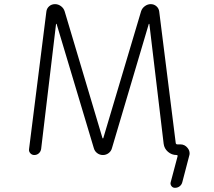

<svg xmlns="http://www.w3.org/2000/svg" viewBox="-20 -774 1040 932"><path d="M477.5 -103.5Q477.5 -102.5 479.5 -102.5Q481.4 -102.5 481.4 -103.5L665 -719.7Q669.9 -734.4 683.1 -744.1Q696.3 -753.9 711.9 -753.9Q727.5 -753.9 739.3 -743.7Q751 -733.4 752.9 -717.8L833 -80.1Q834 -73.2 840.8 -73.2H855.5Q877 -73.2 890.6 -55.7Q900.4 -43.9 900.4 -29.3Q900.4 -23.4 898.4 -17.6L865.2 109.4Q862.3 122.1 852.5 129.9Q842.8 137.7 829.1 137.7Q818.4 137.7 812 128.9Q805.7 120.1 808.6 110.4L841.8 -14.6Q843.8 -21.5 836.9 -21.5Q813.5 -21.5 795.4 -37.1Q777.3 -52.7 774.4 -76.2L705.1 -657.2Q705.1 -658.2 703.6 -658.2Q702.1 -658.2 702.1 -657.2L523.4 -54.7Q519.5 -40 507.3 -30.8Q495.1 -21.5 479.5 -21.5Q463.9 -21.5 451.7 -30.8Q439.5 -40 435.5 -54.7L254.9 -657.2Q254.9 -658.2 253.4 -658.2Q252 -658.2 252 -657.2L179.7 -50.8Q177.7 -38.1 168.5 -29.8Q159.2 -21.5 146.5 -21.5Q134.8 -21.5 127 -30.3Q119.1 -39.1 121.1 -50.8L205.1 -717.8Q207 -733.4 218.8 -743.7Q230.5 -753.9 247.1 -753.9Q262.7 -753.9 275.9 -744.1Q289.1 -734.4 293.9 -718.8Z"/></svg>

Font: Rounded Mgen+ 2m light
Style: Regular
Weight: 200
Designer: [Source Han Sans]
Ryoko NISHIZUKA  (kana & ideographs); Paul D. Hunt (Latin, Greek & Cyrillic); Wenlong ZHANG  (bopomofo
Version: Version 1.059.20150602